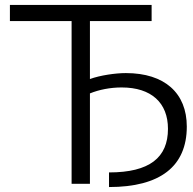

<svg xmlns="http://www.w3.org/2000/svg" viewBox="-20 -742 781 775"><path d="M420 13C626 13 734 -70 734 -231C734 -366 645 -447 488 -447C446 -447 384 -438 343 -423V-657H592V-722H20V-657H269V0H343V-365C380 -380 425 -389 471 -389C591 -389 658 -327 658 -222C658 -106 584 -46 420 -46Z"/></svg>

Font: Perun Light
Style: Regular
Weight: 300
Foundry: Copyright (c) Stefan Peev, Context Ltd, 2016
Version: Version 1.089